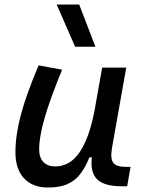

<svg xmlns="http://www.w3.org/2000/svg" viewBox="-20 -815 626 845"><path d="M310.5 -609.4 229.5 -794.9H328.6L399.9 -609.4ZM191.4 10.3Q123 10.3 85.4 -30.5Q47.9 -71.3 47.9 -145Q47.9 -219.7 72 -310.3Q96.2 -400.9 149.9 -527.3L253.4 -508.3Q200.2 -378.9 176.3 -295.7Q152.3 -212.4 152.3 -157.2Q152.3 -121.6 170.9 -102.1Q189.5 -82.5 223.1 -82.5Q288.1 -82.5 330.6 -145.3Q373 -208 395.5 -325.7V-325.2L429.7 -517.6H535.6L473.1 -165.5Q464.8 -118.7 477.8 -99.6Q490.7 -80.6 533.7 -80.6H554.7L539.6 4.9H516.6Q439.5 4.9 408 -25.4Q376.5 -55.7 384.3 -122.6H373.5Q356.9 -81.5 335.2 -51.8Q313.5 -22 279.3 -5.9Q245.1 10.3 191.4 10.3Z"/></svg>

Font: Cascadia Code NF
Style: Italic
Weight: 400
Italic angle: -10°
Monospace: yes
Designer: Aaron Bell
Foundry: Saja Typeworks
Version: Version 2404.023; ttfautohint (v1.8.4)